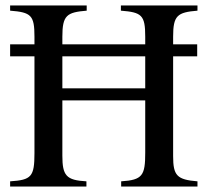

<svg xmlns="http://www.w3.org/2000/svg" viewBox="-20 -682 763 702"><path d="M702 0V-19C627 -25 613 -40 613 -111V-476H701V-520H613V-548C613 -625 628 -637 702 -643V-662H422V-643C498 -637 511 -627 511 -548V-520H208V-548C208 -626 224 -637 297 -643V-662H17V-643C94 -637 106 -626 106 -548V-520H17V-476H106V-122C106 -36 95 -24 17 -19V0H296V-19C222 -23 208 -40 208 -113V-315H511V-124C511 -40 501 -24 423 -19V0ZM511 -359H208V-476H511Z"/></svg>

Font: XITS Math
Style: Regular
Weight: 400
Designer: MicroPress Inc., with final additions and corrections provided by Coen Hoffman, Elsevier (retired)
Version: Version 1.108